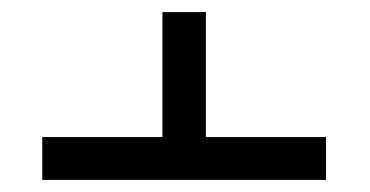

<svg xmlns="http://www.w3.org/2000/svg" viewBox="-20 -615 612 318"><path d="M520 -388V-317H50V-388H249V-595H321V-388Z"/></svg>

Font: Noto Sans Hebrew
Style: Regular
Weight: 400
Designer: Monotype Design Team
Foundry: Monotype Imaging Inc.
Version: Version 1.000